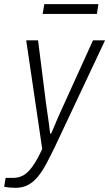

<svg xmlns="http://www.w3.org/2000/svg" viewBox="-62 -720 525 923"><path d="M11 183Q-1 183 -16.5 181.5Q-32 180 -42 178L-35 135H4Q28 135 50 123Q72 111 94 80.5Q116 50 141 -4L64 -526H121L159 -225Q162 -205 165.5 -179Q169 -153 173 -126.5Q177 -100 179 -78H184Q191 -93 198.5 -112Q206 -131 215 -151Q224 -171 232.5 -190Q241 -209 248 -224L385 -526H443L200 -10Q179 33 160 68.5Q141 104 120 129.5Q99 155 73 169Q47 183 11 183ZM143 -653 151 -700H411L404 -653Z"/></svg>

Font: Archivo SemiCondensed ExtraLight
Style: Italic
Weight: 250
Width: 4
Italic angle: -10°
Designer: Hector Gatti
Foundry: Omnibus-Type
Version: Version 2.001